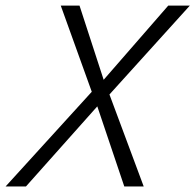

<svg xmlns="http://www.w3.org/2000/svg" viewBox="-28 -675 707 695"><path d="M-7.8 0 304.2 -342.8 191.9 -654.8H259.8L347.2 -386.2L581.1 -654.8H659.2L368.2 -333L492.2 0H421.9L324.2 -290L65.9 0Z"/></svg>

Font: IntelOne Mono Light
Style: Italic
Weight: 300
Italic angle: -16°
Designer: Fred Shallcrass
Foundry: Frere-Jones Type LLC
Version: Version 1.200;hotconv 1.1.0;makeotfexe 2.6.0;FJTRelease1.2